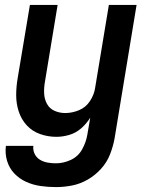

<svg xmlns="http://www.w3.org/2000/svg" viewBox="-20 -550 616 783"><path d="M208 213Q241 213 274 206.5Q307 200 337.5 182.5Q368 165 392 138.5Q416 112 428.5 80Q441 48 447 16L537 -530H424L368 -192Q364 -164 347 -138Q330 -112 302 -100.5Q274 -89 246 -89Q223 -89 202.5 -98Q182 -107 171.5 -126.5Q161 -146 160 -169Q159 -192 163 -215L215 -530H102L52 -231Q46 -196 46 -161.5Q46 -127 56.5 -95Q67 -63 89 -39Q111 -15 143 -3.5Q175 8 210 8Q236 8 263 0Q290 -8 311.5 -27Q333 -46 348 -70L336 0Q331 30 315 59Q299 88 269 102Q239 116 208 116Q191 116 174 113Q157 110 143 101.5Q129 93 121.5 78Q114 63 116 45H4Q0 77 9 106.5Q18 136 38.5 157.5Q59 179 86.5 191.5Q114 204 145 208.5Q176 213 208 213Z"/></svg>

Font: Iosevka Sparkle Semibold
Style: Italic
Weight: 600
Italic angle: -9°
Designer: Belleve Invis
Foundry: Belleve Invis
Version: Version 4.5.0; ttfautohint (v1.8.3)